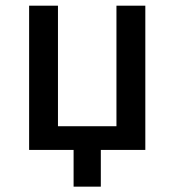

<svg xmlns="http://www.w3.org/2000/svg" viewBox="-20 -538 626 689"><path d="M397.9 0V-517.6H501.5V0ZM244.1 131.8V-63.5H341.8V131.8ZM84.5 0V-85H501.5V0ZM84.5 0V-517.6H188V0Z"/></svg>

Font: Cascadia Code
Style: Regular
Weight: 400
Monospace: yes
Designer: Aaron Bell
Foundry: Saja Typeworks
Version: Version 2106.017